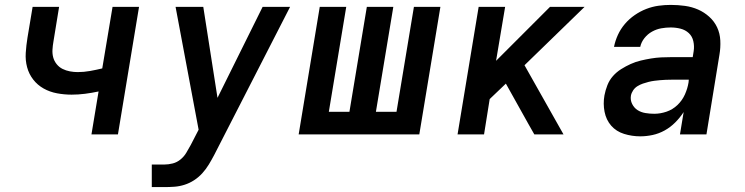

<svg xmlns="http://www.w3.org/2000/svg" viewBox="-20 -548 3040 783"><path d="M353 0 382 -175Q354 -169 326.5 -165.5Q299 -162 272 -162Q242 -162 212.5 -167.5Q183 -173 158 -187Q133 -201 115.5 -223.5Q98 -246 90.5 -274Q83 -302 85 -332.5Q87 -363 92 -394L113 -520H221L198 -379Q195 -362 194 -345.5Q193 -329 197 -314Q201 -299 211 -286.5Q221 -274 235 -267Q249 -260 265 -257Q281 -254 297 -254Q322 -254 347 -258.5Q372 -263 397 -269L439 -520H547L461 0Z M599 215V123H650Q667 123 684.5 118.5Q702 114 716.5 102Q731 90 740 74.5Q749 59 758 43L790 -19L696 -520H809L867 -149L1051 -520H1163L853 85Q843 104 831.5 123Q820 142 805 158.5Q790 175 771.5 187Q753 199 732.5 205.5Q712 212 691.5 213.5Q671 215 650 215Z M1198 0 1284 -520H1392L1321 -92H1405L1476 -520H1584L1513 -92H1597L1668 -520H1776L1690 0Z M1846 0 1932 -520H2040L2003 -300L2223 -520H2364L2119 -282L2278 0H2159L2134 -44L2043 -207L1977 -144L1954 0Z M2591 8Q2557 8 2525 -2Q2493 -12 2472.5 -35.5Q2452 -59 2445.5 -92Q2439 -125 2445 -159Q2449 -180 2457 -200.5Q2465 -221 2479.5 -237.5Q2494 -254 2513 -266Q2532 -278 2552 -287Q2572 -296 2593 -301Q2614 -306 2635 -309.5Q2656 -313 2676.5 -314Q2697 -315 2718 -315H2805L2809 -340Q2812 -360 2807.5 -380Q2803 -400 2789 -413Q2775 -426 2755.5 -431Q2736 -436 2715 -436Q2696 -436 2676.5 -432.5Q2657 -429 2639 -419Q2621 -409 2608 -392.5Q2595 -376 2591 -357H2484Q2489 -382 2500 -406Q2511 -430 2528.5 -450.5Q2546 -471 2568.5 -486.5Q2591 -502 2615.5 -511.5Q2640 -521 2665 -524.5Q2690 -528 2715 -528Q2745 -528 2773.5 -524Q2802 -520 2827 -509Q2852 -498 2872.5 -479.5Q2893 -461 2904.5 -436.5Q2916 -412 2917.5 -383Q2919 -354 2914 -325L2861 0H2753L2768 -91Q2768 -91 2768 -91Q2768 -91 2768 -91Q2768 -91 2768 -91Q2768 -91 2768 -91Q2753 -68 2733.5 -48.5Q2714 -29 2690.5 -16Q2667 -3 2641.5 2.5Q2616 8 2591 8ZM2648 -84Q2673 -84 2698 -92.5Q2723 -101 2742.5 -119.5Q2762 -138 2773 -162.5Q2784 -187 2788 -212L2789 -223H2718Q2706 -223 2694.5 -222.5Q2683 -222 2671.5 -221Q2660 -220 2648.5 -218.5Q2637 -217 2625 -214Q2613 -211 2601.5 -207Q2590 -203 2579.5 -196.5Q2569 -190 2562 -179.5Q2555 -169 2553 -158Q2550 -140 2558 -124Q2566 -108 2580 -99Q2594 -90 2612 -87Q2630 -84 2648 -84Z"/></svg>

Font: Iosevka SS04 SmBd Ex Obl
Style: Regular
Weight: 600
Width: 7
Italic angle: -9°
Monospace: yes
Designer: Belleve Invis
Foundry: Belleve Invis
Version: Version 19.0.0; ttfautohint (v1.8.4)